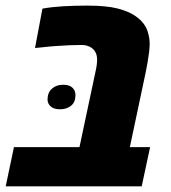

<svg xmlns="http://www.w3.org/2000/svg" viewBox="-48 -661 605 681"><path d="M-27.8 0 1.5 -139.2H233.9L290.5 -405.8Q293.5 -418.5 294.9 -429.2Q296.4 -439.9 296.4 -449.2Q296.4 -463.4 291.5 -473.9Q286.6 -484.4 276.9 -491.2Q270 -496.1 261.2 -498.8Q252.4 -501.5 241.2 -501.5Q218.8 -501.5 198 -500.5Q177.2 -499.5 154.1 -498Q130.9 -496.6 101.1 -493.2L76.2 -490.7L102.5 -630.4Q134.3 -636.2 174.3 -638.7Q214.4 -641.1 261.7 -641.1Q329.1 -641.1 369.1 -630.9Q409.2 -620.6 433.1 -603.5Q450.7 -591.3 461.4 -576.9Q472.2 -562.5 476.6 -546.4Q479.5 -536.6 481.2 -526.6Q482.9 -516.6 482.9 -505.9Q482.9 -493.7 480.7 -475.3Q478.5 -457 475.1 -437.7Q471.7 -418.5 468.3 -402.3L412.6 -139.2H484.4L454.6 0ZM165 -273.4Q142.6 -273.4 131.6 -283.7Q120.6 -293.9 120.6 -308.1Q120.6 -332 136 -346.2Q151.4 -360.4 175.8 -360.4Q198.2 -360.4 209 -349.9Q219.7 -339.4 219.7 -323.7Q219.7 -298.8 204.1 -286.1Q188.5 -273.4 165 -273.4Z"/></svg>

Font: Open Sans SemiCondensed ExtraBold
Style: Italic
Weight: 800
Width: 4
Italic angle: -12°
Designer: Monotype Design Team
Foundry: Monotype Imaging Inc.
Version: Version 3.003